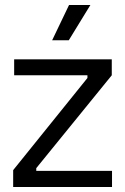

<svg xmlns="http://www.w3.org/2000/svg" viewBox="-20 -753 504 773"><path d="M33 0V-68L332 -439V-450H37V-514H430V-450L126 -76V-65H431V0ZM257 -591H190L258 -733H344Z"/></svg>

Font: Bricolage Grotesque 36pt Light
Style: Regular
Weight: 300
Designer: Mathieu Triay
Foundry: Atelier Triay
Version: Version 1.001;gftools[0.9.33.dev8+g029e19f]